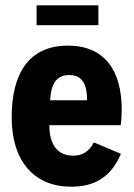

<svg xmlns="http://www.w3.org/2000/svg" viewBox="-20 -694 504 724"><path d="M351 -674H118V-599H351ZM256 -107C200 -107 166 -145 166 -222H435C438 -238 439 -266 439 -281C439 -426 376 -522 236 -522C87 -522 24 -414 24 -252C24 -84 111 10 248 10C330 10 396 -20 436 -114L334 -157C315 -121 289 -107 256 -107ZM241 -411C295 -411 309 -368 308 -316H169C172 -374 190 -411 241 -411Z"/></svg>

Font: Decalotype
Style: Bold
Weight: 700
Designer: Alfredo Marco Pradil
Foundry: Alfredo Marco Pradil
Version: Version 1.0